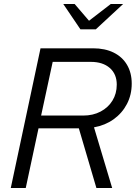

<svg xmlns="http://www.w3.org/2000/svg" viewBox="-20 -942 680 962"><path d="M34 0 183 -700H446Q506 -700 549.5 -678.5Q593 -657 616.5 -617Q640 -577 640 -523Q640 -467 616 -421Q592 -375 549.5 -344.5Q507 -314 451 -304L542 0H463L375 -299H173L109 0ZM186 -363H397Q446 -363 484 -383Q522 -403 543.5 -438Q565 -473 565 -518Q565 -571 530 -601.5Q495 -632 435 -632H244ZM383 -795 297 -922H354L426 -838L535 -922H597L460 -795Z"/></svg>

Font: Red Hat Text
Style: Italic
Weight: 300
Italic angle: -12°
Designer: Pentagram, MCKL
Foundry: Pentagram, MCKL
Version: Version 1.023